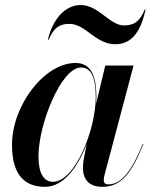

<svg xmlns="http://www.w3.org/2000/svg" viewBox="-20 -714 590 744"><path d="M249 -621.5C312 -621.5 350 -542.5 427 -542.5C483.5 -542.5 524 -582 544 -677H541C521.5 -630 498.5 -615.5 460.5 -615.5C404.5 -615.5 362.5 -694.5 292.5 -694.5C236 -694.5 185.5 -645 165.5 -560H168.5C188.5 -607 211 -621.5 249 -621.5ZM353.5 -337C353.5 -405 340.5 -470 272.5 -470C152 -470 26.5 -305.5 26.5 -152.5C26.5 -51.5 63.5 10 154.5 10C227 10 282.5 -68 316 -156.5L303.5 -91.5C302.5 -84.5 301.5 -75 301.5 -62.5C301.5 -20 324.5 10 376.5 10C449.5 10 490.5 -43 535.5 -156L533 -156.5C485 -36.5 443.5 0.5 399 0.5C386.5 0.5 382 -6.5 382 -16.5C382 -21 382.5 -26.5 384 -32L497.5 -460H388L352.5 -312.5C353 -321 353.5 -329 353.5 -337ZM351 -337.5C351 -210.5 270.5 -9.5 185 -9.5C150.5 -9.5 129 -41.5 129 -108C129 -231.5 216.5 -452.5 294 -452.5C338.5 -452.5 351 -403 351 -337.5Z"/></svg>

Font: Bodoni* 72pt Medium
Style: Italic
Weight: 500
Italic angle: -13°
Version: Version 2.3